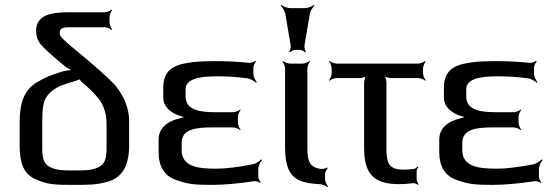

<svg xmlns="http://www.w3.org/2000/svg" viewBox="-20 -743 2246 782"><path d="M264 -632H406C415 -632 430 -626 435 -621L437 -623C432 -628 426 -643 426 -652V-673C426 -682 432 -697 437 -702L435 -704C430 -699 415 -693 406 -693H258C184 -693 127 -680 127 -617C127 -596 133 -578 146 -562C155 -551 184 -523 236 -480C249 -468 271 -455 284 -453L285 -457C272 -459 247 -456 231 -451C190 -438 165 -429 129 -407C78 -376 60 -324 60 -243V-153C60 -82 75 -35 123 -14C173 10 207 10 283 10C344 10 372 10 419 -3C481 -21 506 -72 506 -153V-253C505 -302 486 -350 449 -396C426 -421 372 -470 286 -541C261 -561 245 -576 236 -585C227 -594 223 -601 223 -608C223 -630 239 -632 264 -632ZM414 -140C414 -100 408 -74 381 -62C351 -48 330 -49 283 -49C236 -49 215 -48 185 -62C158 -74 152 -100 152 -140V-247C152 -278 154 -303 158 -321C165 -356 197 -381 228 -394C241 -399 263 -406 292 -415C296 -416 306 -420 306 -423L302 -424C302 -421 309 -413 312 -410C349 -379 376 -351 391 -328C406 -303 414 -272 414 -237V-140Z M720 -131V-162C720 -220 786 -224 844 -224H929C938 -224 953 -218 958 -213L960 -215C955 -220 949 -235 949 -244V-266C949 -275 955 -290 960 -295L958 -297C953 -292 938 -286 929 -286H861C802 -286 736 -291 736 -350V-380C736 -415 776 -432 856 -432H872C911 -432 950 -429 988 -424C1000 -422 1017 -412 1023 -406L1026 -409C1020 -415 1012 -431 1012 -443V-467C1012 -475 1018 -488 1023 -492L1020 -495C1015 -491 1001 -486 993 -487C949 -492 904 -494 857 -494C809 -494 772 -492 745 -487C683 -477 645 -454 645 -385V-346C645 -305 680 -281 716 -270C724 -268 734 -264 740 -264V-268C734 -268 723 -264 715 -262C656 -248 626 -218 626 -174V-124C626 -63 651 -26 697 -10C746 8 777 10 843 10C890 10 948 5 1015 -5C1023 -6 1035 -2 1039 2L1042 -1C1037 -5 1032 -17 1032 -24V-53C1032 -67 1040 -84 1047 -91L1044 -94C1037 -86 1019 -75 1006 -73C947 -62 899 -56 863 -56C793 -56 720 -61 720 -131Z M1232 -136V-464C1232 -473 1238 -488 1243 -493L1241 -495C1236 -490 1221 -484 1212 -484H1161C1152 -484 1137 -490 1132 -495L1130 -493C1135 -488 1141 -473 1141 -464V-141C1141 -108 1145 -82 1152 -62C1170 -9 1216 4 1281 7C1292 7 1308 14 1314 19L1317 17C1311 11 1304 -3 1304 -13V-34C1304 -42 1310 -54 1315 -57L1312 -61C1308 -57 1293 -54 1285 -55C1244 -62 1232 -83 1232 -136ZM1220 -557 1242 -687C1244 -699 1254 -714 1261 -720L1259 -723C1252 -717 1234 -710 1222 -710H1162C1150 -710 1132 -717 1125 -723L1123 -720C1130 -714 1140 -699 1142 -687L1164 -557C1165 -549 1162 -537 1158 -533L1162 -530C1165 -535 1177 -540 1184 -540H1200C1207 -540 1219 -535 1222 -530L1226 -533C1222 -537 1219 -549 1220 -557Z M1554 -136V-405C1554 -414 1550 -431 1545 -436L1543 -434C1548 -429 1565 -425 1574 -425H1683C1692 -425 1707 -419 1712 -414L1714 -416C1709 -421 1703 -436 1703 -445V-464C1703 -473 1709 -488 1714 -493L1712 -495C1707 -490 1692 -484 1683 -484H1351C1342 -484 1327 -490 1322 -495L1320 -493C1325 -488 1331 -473 1331 -464V-445C1331 -436 1325 -421 1320 -416L1322 -414C1327 -419 1342 -425 1351 -425H1443C1452 -425 1469 -429 1474 -434L1472 -436C1467 -431 1463 -414 1463 -405V-141C1463 -36 1501 7 1605 7C1622 7 1642 6 1664 3C1670 3 1679 7 1682 10L1685 7C1682 4 1677 -6 1677 -12V-45C1677 -51 1681 -59 1684 -62L1681 -65C1678 -62 1672 -56 1666 -55C1648 -53 1634 -52 1625 -52C1567 -52 1554 -74 1554 -136Z M1863 -131V-162C1863 -220 1929 -224 1987 -224H2072C2081 -224 2096 -218 2101 -213L2103 -215C2098 -220 2092 -235 2092 -244V-266C2092 -275 2098 -290 2103 -295L2101 -297C2096 -292 2081 -286 2072 -286H2004C1945 -286 1879 -291 1879 -350V-380C1879 -415 1919 -432 1999 -432H2015C2054 -432 2093 -429 2131 -424C2143 -422 2160 -412 2166 -406L2169 -409C2163 -415 2155 -431 2155 -443V-467C2155 -475 2161 -488 2166 -492L2163 -495C2158 -491 2144 -486 2136 -487C2092 -492 2047 -494 2000 -494C1952 -494 1915 -492 1888 -487C1826 -477 1788 -454 1788 -385V-346C1788 -305 1823 -281 1859 -270C1867 -268 1877 -264 1883 -264V-268C1877 -268 1866 -264 1858 -262C1799 -248 1769 -218 1769 -174V-124C1769 -63 1794 -26 1840 -10C1889 8 1920 10 1986 10C2033 10 2091 5 2158 -5C2166 -6 2178 -2 2182 2L2185 -1C2180 -5 2175 -17 2175 -24V-53C2175 -67 2183 -84 2190 -91L2187 -94C2180 -86 2162 -75 2149 -73C2090 -62 2042 -56 2006 -56C1936 -56 1863 -61 1863 -131Z"/></svg>

Font: Gamestation Storm
Style: Regular
Weight: 400
Designer: Jonas Hecksher
Foundry: Jonas Hecksher, Playtypeª, e-types AS
Version: Version 1.003